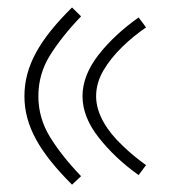

<svg xmlns="http://www.w3.org/2000/svg" viewBox="-20 -570 460 518"><path d="M45.9 -310.5C45.9 -230 86.9 -159.2 174.3 -71.8L198.7 -94.7C163.6 -131.3 135.7 -166.5 114.7 -200.7C93.8 -234.9 83.5 -271.5 83.5 -310.5C83.5 -350.1 93.8 -386.7 114.7 -420.4C135.7 -454.1 163.6 -489.3 198.7 -525.9L174.3 -549.8C86.9 -463.4 45.9 -392.1 45.9 -310.5ZM202.6 -310.5C202.6 -272.9 217.3 -235.8 246.1 -199.2C274.9 -162.6 310.5 -128.4 354 -97.7L374 -124.5C352.1 -140.1 330.6 -157.7 310.1 -177.7C268.6 -216.8 239.3 -263.2 239.3 -310.5C239.3 -334.5 246.1 -357.9 259.3 -380.4C285.6 -425.3 329.6 -465.3 374 -496.1L354 -522.9C310.5 -492.2 274.9 -459 246.1 -422.4C217.3 -385.7 202.6 -348.1 202.6 -310.5Z"/></svg>

Font: Estedad ExtraLight
Style: Regular
Weight: 200
Designer: Amin Abedi
Version: Version 7.3